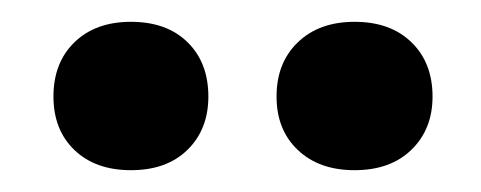

<svg xmlns="http://www.w3.org/2000/svg" viewBox="-20 -684 441 176"><path d="M100 -528Q67.5 -528 48.2 -546.5Q29 -565 29 -595.5Q29 -626.5 48.2 -645.2Q67.5 -664 100 -664Q133 -664 152 -645.2Q171 -626.5 171 -595.5Q171 -565.5 152 -546.8Q133 -528 100 -528ZM305 -528Q272.5 -528 253 -546.5Q233.5 -565 233.5 -595.5Q233.5 -626.5 253 -645.2Q272.5 -664 305 -664Q338 -664 357.2 -645.2Q376.5 -626.5 376.5 -595.5Q376.5 -565.5 357.2 -546.8Q338 -528 305 -528Z"/></svg>

Font: Fraunces 9pt S000 SemiBold
Style: Regular
Weight: 600
Version: Version 1.000; ttfautohint (v1.8.3)